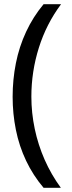

<svg xmlns="http://www.w3.org/2000/svg" viewBox="-20 -734 340 912"><path d="M40 -274Q40 -356 55.5 -434Q71 -512 104 -583Q137 -654 187 -714H270Q200 -620 164.5 -507Q129 -394 129 -275Q129 -198 145 -122Q161 -46 192 24.5Q223 95 269 158H187Q137 99 104 29.5Q71 -40 55.5 -117Q40 -194 40 -274Z"/></svg>

Font: Noto Sans Georgian
Style: Regular
Weight: 400
Designer: Monotype Design Team, Akaki Razmadze
Foundry: Google LLC
Version: Version 2.002